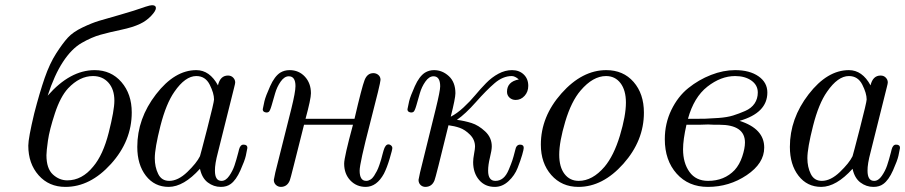

<svg xmlns="http://www.w3.org/2000/svg" viewBox="-20 -714 3512 745"><path d="M89.8 -148.9Q89.8 -177.7 112.8 -273.9Q133.8 -355 153.3 -411.4Q172.9 -467.8 198 -506.8Q223.1 -545.9 243.2 -567.9Q263.2 -589.8 300 -607.4Q336.9 -625 364 -633.1Q391.1 -641.1 447 -657Q502.9 -672.9 544.9 -688Q563 -693.8 569.8 -693.8Q585 -693.8 585 -682.9Q585 -671.9 566.4 -652.3Q547.9 -632.8 522.9 -621.1Q495.1 -607.9 450 -598.4Q404.8 -588.9 370.4 -579.3Q335.9 -569.8 296.9 -547.4Q257.8 -524.9 224.4 -473.9Q190.9 -422.9 165 -342.8Q252 -441.9 347.2 -441.9Q411.1 -441.9 451.2 -395.5Q491.2 -349.1 491.2 -277.8Q491.2 -167 410.6 -77.9Q330.1 11.2 233.9 11.2Q169.9 11.2 129.9 -33.9Q89.8 -79.1 89.8 -148.9ZM160.2 -111.8Q160.2 -60.1 185.1 -37.1Q210 -14.2 241.2 -14.2Q298.3 -14.2 341.8 -67.9Q379.9 -112.8 401.9 -199.5Q423.8 -286.1 423.8 -323.2Q423.8 -367.2 400.9 -393.1Q377.9 -418.9 340.8 -418.9Q289.1 -418.9 244.1 -371.1Q214.4 -338.9 193.1 -274.4Q171.9 -210 166 -168.5Q160.2 -127 160.2 -111.8Z M512.7 -144Q512.7 -253.9 585.2 -347.9Q657.7 -441.9 741.7 -441.9Q793.5 -441.9 825.7 -382.8Q834.5 -420.9 864.7 -420.9Q877 -420.9 884.8 -412.8Q892.6 -404.8 892.6 -394Q892.6 -390.1 888.7 -375L825.7 -123Q813.5 -77.1 814 -51.8Q814 -11.7 839.8 -12.2Q856 -12.2 869.4 -31.5Q882.8 -50.8 889.9 -71.8Q897 -92.8 904.8 -123Q906.7 -130.9 907.7 -134.8Q912.6 -152.8 924.8 -152.8Q939.9 -152.8 939.9 -140.1Q938 -127.9 933.8 -109.4Q929.7 -90.8 912.8 -53Q896 -15.1 875 0Q859.9 11.2 836.9 11.2Q809.1 11.2 786.4 -5.9Q763.7 -22.9 755.9 -59.1Q692.9 10.7 634.8 11.2Q579.6 11.2 546.1 -32Q512.7 -75.2 512.7 -144ZM580.6 -100.1Q580.6 -65.9 593.8 -39.1Q606.9 -12.2 636.7 -12.2Q670.9 -12.2 706.8 -46.6Q742.7 -81.1 755.9 -107.9Q757.8 -112.8 784.2 -215.3Q810.5 -317.9 810.5 -328.1Q810.5 -352.1 793.7 -385.5Q776.9 -418.9 741.7 -418.9Q698.7 -418.9 656.7 -357.9Q624.5 -312 602.5 -225.6Q580.6 -139.2 580.6 -100.1Z M999.5 -290Q1001.5 -302.2 1006.1 -321.5Q1010.7 -340.8 1028.1 -379.4Q1045.4 -418 1067.4 -432.1Q1083.5 -441.9 1103.5 -441.9Q1139.6 -441.9 1163.1 -416.5Q1186.5 -391.1 1186.5 -352.1Q1186.5 -330.1 1165.5 -252.9H1355.5Q1384.3 -377 1394.8 -403.6Q1405.3 -430.2 1428.7 -430.2Q1439.9 -430.2 1448.2 -423.1Q1456.5 -416 1456.5 -404.1Q1456.5 -392.1 1416 -236.1Q1375.5 -80.1 1375.5 -51.8Q1375.5 -11.7 1401.4 -12.2Q1409.2 -12.2 1417.2 -17.1Q1425.3 -22 1431.4 -31.5Q1437.5 -41 1442.4 -50.5Q1447.3 -60.1 1451.9 -73.5Q1456.5 -86.9 1459 -95.5Q1461.4 -104 1464.4 -116Q1467.3 -127.9 1468.3 -129.9Q1475.1 -153.8 1487.3 -153.8Q1493.2 -153.8 1497.8 -149.4Q1502.4 -145 1502.4 -140.1Q1502.4 -133.3 1491.9 -98.1Q1481.4 -63 1469.7 -40Q1441.9 10.7 1399.4 11.2Q1363.3 11.2 1339.4 -13.9Q1315.4 -39.1 1315.4 -79.1Q1315.4 -104 1349.6 -230H1159.7Q1159.7 -229 1146.5 -177.5Q1133.3 -126 1119.9 -72Q1106.4 -18.1 1104.5 -14.2Q1094.7 10.7 1070.3 11.2Q1059.1 11.2 1050.8 3.7Q1042.5 -3.9 1042.5 -16.1Q1042.5 -18.1 1048.3 -44.9L1110.4 -292Q1126.5 -356.9 1126.5 -379.9Q1126.5 -418 1100.6 -418Q1083.5 -418 1069.1 -397.5Q1054.7 -377 1047.6 -352.1Q1040.5 -327.1 1033.9 -304.7Q1027.3 -282.2 1022.5 -279.8Q1016.6 -275.9 1008.1 -278.6Q999.5 -281.2 999.5 -290Z M1561 -290Q1563 -302.2 1567.6 -321.5Q1572.3 -340.8 1589.6 -379.4Q1606.9 -418 1628.9 -432.1Q1645 -441.9 1664.1 -441.9Q1696.3 -441.9 1721.7 -418.5Q1747.1 -395 1747.1 -352.1Q1747.1 -333 1729 -261.2Q1752.9 -273.4 1778.6 -297.1Q1804.2 -320.8 1824.2 -345Q1844.2 -369.1 1866.2 -391.6Q1888.2 -414.1 1914.1 -428Q1939.9 -441.9 1966.8 -441.9Q1994.6 -441.9 2012.2 -425Q2029.8 -408.2 2029.8 -380.9Q2029.8 -357.9 2015.4 -342Q2001 -326.2 1981 -326.2Q1966.8 -326.2 1957 -335.2Q1947.3 -344.2 1947.3 -357.9Q1947.3 -397 1993.2 -405.8Q1978 -418.9 1965.8 -418.9Q1931.6 -418.9 1899.4 -391.4Q1867.2 -363.8 1826.7 -317.9Q1786.1 -272 1752.9 -249Q1782.7 -245.1 1809.8 -236.6Q1836.9 -228 1862.5 -204.1Q1888.2 -180.2 1888.2 -146Q1888.2 -131.8 1881.1 -103Q1874 -74.2 1874 -51.8Q1874 -11.7 1902.8 -12.2Q1918.9 -12.2 1931.9 -22.7Q1944.8 -33.2 1954.3 -56.2Q1963.9 -79.1 1968 -91.6Q1972.2 -104 1979 -130.9Q1982.9 -152.8 1998 -152.8Q2012.2 -152.8 2012.2 -140.1Q2012.2 -134.3 2006.1 -113Q2000 -91.8 1988.5 -62.5Q1977.1 -33.2 1953.1 -11Q1929.2 11.2 1899.9 11.2Q1861.8 11.2 1838.9 -15.9Q1815.9 -43 1815.9 -85Q1815.9 -98.1 1819.6 -117.7Q1823.2 -137.2 1823.2 -145Q1823.2 -171.9 1803.7 -191.4Q1784.2 -210.9 1763.7 -218Q1743.2 -225.1 1720.2 -228Q1670.4 -23.9 1666 -14.2Q1656.2 10.7 1630.9 11.2Q1619.6 11.2 1611.8 3.7Q1604 -3.9 1604 -16.1Q1604 -18.1 1609.9 -44.9L1670.9 -292Q1688 -361.8 1688 -378.9Q1688 -418 1662.1 -418Q1645 -418 1630.6 -397.5Q1616.2 -377 1609.1 -352.1Q1602.1 -327.1 1595.5 -304.7Q1588.9 -282.2 1584 -279.8Q1578.1 -275.9 1569.6 -278.6Q1561 -281.2 1561 -290Z M2078.6 -152.8Q2078.6 -261.7 2158.7 -351.8Q2238.8 -441.9 2332.5 -441.9Q2398.4 -441.9 2438.5 -396Q2478.5 -350.1 2478.5 -276.9Q2478.5 -168 2398.7 -78.4Q2318.8 11.2 2224.6 11.2Q2159.7 11.2 2119.1 -34.9Q2078.6 -81.1 2078.6 -152.8ZM2149.9 -113.8Q2149.9 -65.9 2170.4 -39.1Q2190.9 -12.2 2225.6 -12.2Q2278.8 -12.2 2325.7 -66.9Q2361.8 -109.9 2385.3 -187.5Q2408.7 -265.1 2408.7 -315.9Q2408.7 -363.8 2387.7 -391.4Q2366.7 -418.9 2331.5 -418.9Q2280.8 -418.9 2232.9 -362.8Q2196.8 -320.8 2173.3 -242.2Q2149.9 -163.6 2149.9 -113.8Z M2559.6 -173.8Q2559.6 -234.9 2585 -287.4Q2610.4 -339.8 2650.9 -372.3Q2691.4 -404.8 2739 -423.3Q2786.6 -441.9 2832.5 -441.9Q2888.7 -441.9 2923.1 -418Q2957.5 -394 2957.5 -355Q2957.5 -275.9 2849.6 -245.1Q2945.8 -214.4 2945.3 -141.1Q2945.3 -80.1 2877.4 -34.4Q2809.6 11.2 2726.6 11.2Q2651.4 11.2 2605.5 -40.3Q2559.6 -91.8 2559.6 -173.8ZM2630.4 -134.8Q2630.4 -81.5 2655.3 -46.9Q2680.2 -12.2 2727.5 -12.2Q2790.5 -12.2 2830.6 -54.2Q2849.6 -75.2 2860.1 -106.7Q2870.6 -138.2 2870.6 -161.1Q2870.6 -230 2770.5 -230H2750.5L2727.5 -231L2695.3 -230H2643.6Q2630.4 -171.9 2630.4 -134.8ZM2649.4 -252.9H2671.4Q2699.2 -252.9 2716.8 -253.4Q2734.4 -253.9 2768.3 -256.3Q2802.2 -258.8 2824.7 -265.9Q2847.2 -272.9 2871.3 -283.4Q2895.5 -293.9 2908 -312.5Q2920.4 -331.1 2920.4 -355Q2920.4 -383.8 2895.5 -401.4Q2870.6 -418.9 2832.5 -418.9Q2777.3 -418.9 2724.9 -377.9Q2672.4 -336.9 2649.4 -252.9Z M3044.9 -144Q3044.9 -253.9 3117.4 -347.9Q3189.9 -441.9 3273.9 -441.9Q3325.7 -441.9 3357.9 -382.8Q3366.7 -420.9 3397 -420.9Q3409.2 -420.9 3417 -412.8Q3424.8 -404.8 3424.8 -394Q3424.8 -390.1 3420.9 -375L3357.9 -123Q3345.7 -77.1 3346.2 -51.8Q3346.2 -11.7 3372.1 -12.2Q3388.2 -12.2 3401.6 -31.5Q3415 -50.8 3422.1 -71.8Q3429.2 -92.8 3437 -123Q3439 -130.9 3439.9 -134.8Q3444.8 -152.8 3457 -152.8Q3472.2 -152.8 3472.2 -140.1Q3470.2 -127.9 3466.1 -109.4Q3461.9 -90.8 3445.1 -53Q3428.2 -15.1 3407.2 0Q3392.1 11.2 3369.1 11.2Q3341.3 11.2 3318.6 -5.9Q3295.9 -22.9 3288.1 -59.1Q3225.1 10.7 3167 11.2Q3111.8 11.2 3078.4 -32Q3044.9 -75.2 3044.9 -144ZM3112.8 -100.1Q3112.8 -65.9 3126 -39.1Q3139.2 -12.2 3168.9 -12.2Q3203.1 -12.2 3239 -46.6Q3274.9 -81.1 3288.1 -107.9Q3290 -112.8 3316.4 -215.3Q3342.8 -317.9 3342.8 -328.1Q3342.8 -352.1 3325.9 -385.5Q3309.1 -418.9 3273.9 -418.9Q3231 -418.9 3189 -357.9Q3156.7 -312 3134.8 -225.6Q3112.8 -139.2 3112.8 -100.1Z"/></svg>

Font: CMU Classical Serif
Style: Italic
Weight: 500
Italic angle: -14.04°
Version: Version 0.7.0